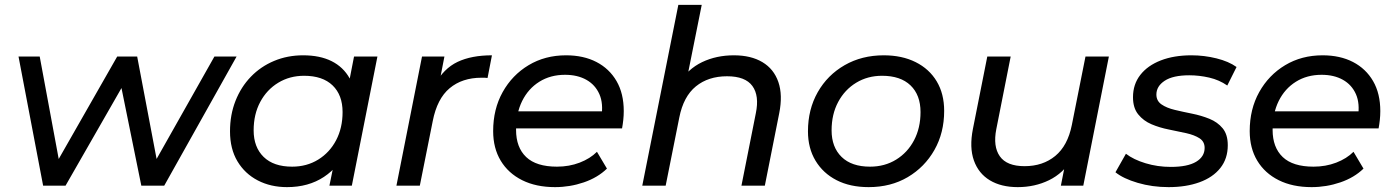

<svg xmlns="http://www.w3.org/2000/svg" viewBox="-20 -762 5722 788"><path d="M157 0 56 -530H143L232 -50H187L461 -530H543L634 -50H589L860 -530H951L654 0H560L471 -438H500L249 0Z M1158 6Q1091 6 1038 -21.5Q985 -49 954.5 -100Q924 -151 924 -223Q924 -291 946.5 -348Q969 -405 1009.5 -447Q1050 -489 1105 -512Q1160 -535 1224 -535Q1293 -535 1341 -511Q1389 -487 1415 -440.5Q1441 -394 1441 -327Q1441 -229 1407 -153.5Q1373 -78 1309.5 -36Q1246 6 1158 6ZM1179 -78Q1239 -78 1286 -107Q1333 -136 1359.5 -186.5Q1386 -237 1386 -302Q1386 -372 1345 -411.5Q1304 -451 1228 -451Q1169 -451 1122 -422.5Q1075 -394 1048 -343.5Q1021 -293 1021 -227Q1021 -158 1062 -118Q1103 -78 1179 -78ZM1332 0 1360 -137 1392 -260 1405 -386 1433 -530H1529L1424 0Z M1607 0 1712 -530H1804L1774 -376L1764 -414Q1801 -481 1858 -508Q1915 -535 1999 -535L1981 -442Q1975 -443 1969 -443Q1963 -443 1956 -443Q1877 -443 1825.5 -400Q1774 -357 1756 -265L1703 0Z M2258 6Q2180 6 2123 -22.5Q2066 -51 2035 -102.5Q2004 -154 2004 -224Q2004 -314 2043 -384Q2082 -454 2149.5 -494.5Q2217 -535 2303 -535Q2375 -535 2428 -507.5Q2481 -480 2510.5 -429Q2540 -378 2540 -306Q2540 -288 2538 -269.5Q2536 -251 2533 -235H2074L2086 -305H2487L2448 -281Q2457 -337 2440 -375.5Q2423 -414 2386.5 -434.5Q2350 -455 2299 -455Q2239 -455 2193.5 -426.5Q2148 -398 2123 -347.5Q2098 -297 2098 -229Q2098 -157 2139.5 -117.5Q2181 -78 2266 -78Q2316 -78 2359 -94.5Q2402 -111 2430 -139L2471 -70Q2433 -33 2376 -13.5Q2319 6 2258 6Z M2992 -535Q3062 -535 3109 -507Q3156 -479 3174.5 -425.5Q3193 -372 3178 -297L3119 0H3023L3082 -297Q3097 -369 3068 -409Q3039 -449 2964 -449Q2887 -449 2836 -407.5Q2785 -366 2768 -280L2712 0H2616L2764 -742H2860L2787 -378L2765 -419Q2803 -479 2861.5 -507Q2920 -535 2992 -535Z M3545 6Q3469 6 3413.5 -22.5Q3358 -51 3327 -102.5Q3296 -154 3296 -223Q3296 -313 3336 -383.5Q3376 -454 3446.5 -494.5Q3517 -535 3607 -535Q3682 -535 3738 -507Q3794 -479 3824.5 -428Q3855 -377 3855 -307Q3855 -217 3815 -146.5Q3775 -76 3705.5 -35Q3636 6 3545 6ZM3551 -78Q3611 -78 3658 -107Q3705 -136 3731.5 -186.5Q3758 -237 3758 -302Q3758 -372 3717 -411.5Q3676 -451 3600 -451Q3541 -451 3494 -422.5Q3447 -394 3420 -343.5Q3393 -293 3393 -227Q3393 -158 3434 -118Q3475 -78 3551 -78Z M4157 6Q4089 6 4042.5 -22Q3996 -50 3977 -103.5Q3958 -157 3973 -233L4032 -530H4128L4069 -232Q4055 -161 4083.5 -120.5Q4112 -80 4185 -80Q4260 -80 4311 -122Q4362 -164 4379 -249L4435 -530H4531L4426 0H4334L4364 -152L4381 -111Q4344 -51 4285.5 -22.5Q4227 6 4157 6Z M4776 6Q4709 6 4649.5 -11.5Q4590 -29 4558 -55L4601 -131Q4632 -107 4681.5 -92Q4731 -77 4785 -77Q4854 -77 4889 -98Q4924 -119 4924 -155Q4924 -181 4903 -194.5Q4882 -208 4848.5 -215.5Q4815 -223 4777 -230.5Q4739 -238 4706 -252Q4673 -266 4651.5 -292.5Q4630 -319 4630 -363Q4630 -416 4660 -454.5Q4690 -493 4744 -514Q4798 -535 4870 -535Q4922 -535 4972.5 -522.5Q5023 -510 5055 -487L5017 -411Q4984 -434 4943 -443.5Q4902 -453 4861 -453Q4794 -453 4760 -430.5Q4726 -408 4726 -374Q4726 -348 4747 -333.5Q4768 -319 4801.5 -311Q4835 -303 4872.5 -295.5Q4910 -288 4943.5 -274.5Q4977 -261 4998 -235.5Q5019 -210 5019 -166Q5019 -111 4988.5 -72.5Q4958 -34 4903 -14Q4848 6 4776 6Z M5363 6Q5285 6 5228 -22.5Q5171 -51 5140 -102.5Q5109 -154 5109 -224Q5109 -314 5148 -384Q5187 -454 5254.5 -494.5Q5322 -535 5408 -535Q5480 -535 5533 -507.5Q5586 -480 5615.5 -429Q5645 -378 5645 -306Q5645 -288 5643 -269.5Q5641 -251 5638 -235H5179L5191 -305H5592L5553 -281Q5562 -337 5545 -375.5Q5528 -414 5491.5 -434.5Q5455 -455 5404 -455Q5344 -455 5298.5 -426.5Q5253 -398 5228 -347.5Q5203 -297 5203 -229Q5203 -157 5244.5 -117.5Q5286 -78 5371 -78Q5421 -78 5464 -94.5Q5507 -111 5535 -139L5576 -70Q5538 -33 5481 -13.5Q5424 6 5363 6Z"/></svg>

Font: MOST Montserrat Medium
Style: Italic
Weight: 500
Italic angle: -11.3°
Designer: Julieta Ulanovsky
Foundry: Julieta Ulanovsky
Version: Version 8.000;March 11, 2024;FontCreator 15.0.0.2926 64-bit